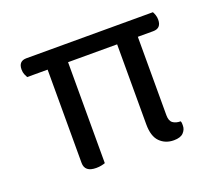

<svg xmlns="http://www.w3.org/2000/svg" viewBox="-87 -581 800 706"><g transform="rotate(-20 313.0 -227.5)"><path d="M55 -396Q52 -401 48.5 -409.5Q45 -418 45 -429Q45 -462 76 -462H571Q574 -457 577 -448.5Q580 -440 580 -430Q580 -396 548 -396H488V-89Q488 -67 499.5 -58.5Q511 -50 530 -50Q532 -45 532 -40.5Q532 -36 532 -32Q532 -17 520.5 -5Q509 7 483 7Q450 7 428.5 -14.5Q407 -36 407 -83V-396H215V-1Q210 1 200.5 3Q191 5 180 5Q135 5 135 -31V-396H55Z"/></g></svg>

Font: Baloo Thambi 2
Style: Regular
Weight: 400
Designer: Aadarsh Rajan and Ek Type
Foundry: Ek Type
Version: Version 1.640;hotconv 1.0.111;makeotfexe 2.5.65597; ttfautoh